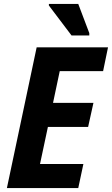

<svg xmlns="http://www.w3.org/2000/svg" viewBox="-20 -954 568 974"><path d="M15 0 166 -714H528L503 -593H283L249 -432H454L427 -310H223L183 -122H403L377 0ZM343 -774 228 -926V-934H377L433 -786V-774Z"/></svg>

Font: Noto Sans SemiCondensed
Style: Bold Italic
Weight: 700
Width: 4
Italic angle: -12°
Designer: Monotype Design Team
Foundry: Monotype Imaging Inc.
Version: Version 2.013; ttfautohint (v1.8.4.7-5d5b)